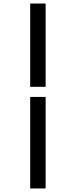

<svg xmlns="http://www.w3.org/2000/svg" viewBox="-20 -878 413 1093"><path d="M151.9 -383.8V-857.9H239.7V-383.8ZM239.7 -326.2V194.8H151.9V-326.2Z"/></svg>

Font: TypoPRO Playfair Display SC
Style: Bold Italic
Weight: 700
Italic angle: -14.9847°
Designer: Claus Eggers Sørensen
Foundry: Claus Eggers Sørensen
Version: Version 1.004;PS 001.004;hotconv 1.0.70;makeotf.lib2.5.58329